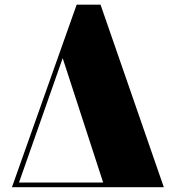

<svg xmlns="http://www.w3.org/2000/svg" viewBox="-20 -784 736 804"><path d="M401 -764.5H301L30 0H666ZM242.5 -540.5 412 -19.5H59.5Z"/></svg>

Font: Bodoni* 11pt Fatface
Style: Regular
Weight: 900
Version: Version 2.3